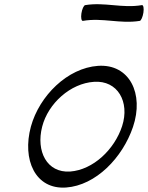

<svg xmlns="http://www.w3.org/2000/svg" viewBox="-20 -861 694 901"><path d="M369 -763C461 -779 543 -748 636 -763C642 -764 650 -782 653 -802C656 -822 653 -838 646 -837C554 -821 472 -852 380 -837C373 -836 365 -818 362 -798C359 -778 362 -762 369 -763ZM290 19C430 9 555 -121 604 -265C657 -421 588 -562 440 -552C297 -542 165 -412 125 -267C83 -112 145 29 290 19ZM178 -267C206 -376 311 -470 421 -477C532 -485 590 -383 553 -269C517 -159 417 -64 309 -56C200 -49 148 -151 178 -267Z"/></svg>

Font: Nupuram Light Oblique
Style: Regular
Weight: 300
Designer: Santhosh Thottingal (santhosh.thottingal@gmail.com)
Foundry: SMC
Version: Version 1.000